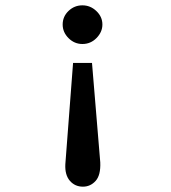

<svg xmlns="http://www.w3.org/2000/svg" viewBox="-20 -618 640 720"><path d="M289 -598Q319 -598 341.5 -576.5Q364 -555 364 -526Q364 -498 342 -475.5Q320 -453 289 -453Q259 -453 237 -475Q215 -497 215 -526Q215 -556 237 -577Q259 -598 289 -598ZM254 -382H325L356 -9Q358 39 338.5 60.5Q319 82 291 82Q261 82 242 60Q223 38 225 -2Z"/></svg>

Font: Inconsolata Expanded SemiBold
Style: Regular
Weight: 600
Width: 7
Monospace: yes
Designer: Raph Levien, Cyreal, Brenton Simpson
Foundry: Raph Levien, Cyreal, Google
Version: Version 3.001; ttfautohint (v1.8.2.53-6de2)